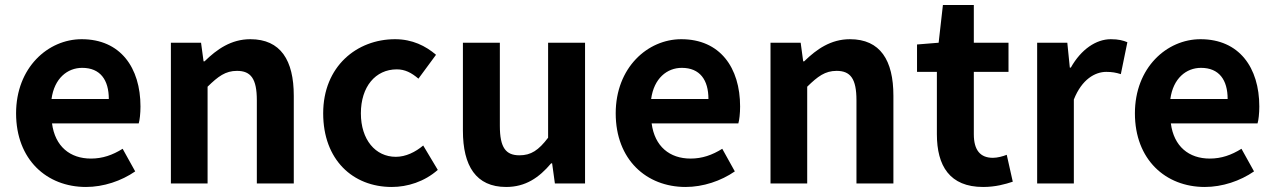

<svg xmlns="http://www.w3.org/2000/svg" viewBox="-20 -730 5073 764"><path d="M322 14C392 14 463 -10 518 -48L468 -138C428 -113 388 -99 342 -99C259 -99 199 -147 187 -239H532C536 -252 539 -279 539 -306C539 -461 459 -574 305 -574C171 -574 44 -461 44 -279C44 -95 166 14 322 14ZM185 -336C196 -418 248 -460 307 -460C379 -460 413 -412 413 -336Z M660 0H806V-385C848 -426 877 -448 923 -448C978 -448 1002 -417 1002 -331V0H1149V-349C1149 -490 1097 -574 976 -574C900 -574 843 -534 794 -486H790L780 -560H660Z M1539 14C1601 14 1669 -7 1722 -54L1664 -151C1633 -125 1595 -106 1555 -106C1474 -106 1416 -174 1416 -279C1416 -385 1474 -454 1559 -454C1591 -454 1617 -441 1645 -417L1715 -512C1674 -547 1621 -574 1552 -574C1400 -574 1266 -466 1266 -279C1266 -94 1384 14 1539 14Z M1994 14C2071 14 2125 -23 2173 -80H2177L2188 0H2308V-560H2161V-182C2123 -132 2093 -112 2047 -112C1993 -112 1969 -142 1969 -229V-560H1822V-210C1822 -70 1874 14 1994 14Z M2708 14C2778 14 2849 -10 2904 -48L2854 -138C2814 -113 2774 -99 2728 -99C2645 -99 2585 -147 2573 -239H2918C2922 -252 2925 -279 2925 -306C2925 -461 2845 -574 2691 -574C2557 -574 2430 -461 2430 -279C2430 -95 2552 14 2708 14ZM2571 -336C2582 -418 2634 -460 2693 -460C2765 -460 2799 -412 2799 -336Z M3046 0H3192V-385C3234 -426 3263 -448 3309 -448C3364 -448 3388 -417 3388 -331V0H3535V-349C3535 -490 3483 -574 3362 -574C3286 -574 3229 -534 3180 -486H3176L3166 -560H3046Z M3892 14C3941 14 3980 3 4010 -7L3986 -114C3971 -108 3949 -102 3931 -102C3881 -102 3855 -132 3855 -196V-444H3993V-560H3855V-710H3732L3715 -560L3629 -553V-444H3708V-196C3708 -70 3759 14 3892 14Z M4107 0H4253V-334C4285 -415 4338 -444 4382 -444C4405 -444 4421 -441 4440 -435L4466 -562C4449 -569 4431 -574 4400 -574C4342 -574 4282 -534 4241 -461H4237L4227 -560H4107Z M4774 14C4844 14 4915 -10 4970 -48L4920 -138C4880 -113 4840 -99 4794 -99C4711 -99 4651 -147 4639 -239H4984C4988 -252 4991 -279 4991 -306C4991 -461 4911 -574 4757 -574C4623 -574 4496 -461 4496 -279C4496 -95 4618 14 4774 14ZM4637 -336C4648 -418 4700 -460 4759 -460C4831 -460 4865 -412 4865 -336Z"/></svg>

Font: Source Han Sans Old Style Bold
Style: Regular
Weight: 700
Designer: Ryoko NISHIZUKA (kana & ideographs); Paul D. Hunt (Latin, Greek & Cyrillic); Wenlong ZHANG (bopomofo); Sandoll Communica
Foundry: Adobe Systems Incorporated
Version: Version 1.004;PS 1.004;hotconv 1.0.81;makeotf.lib2.5.63406